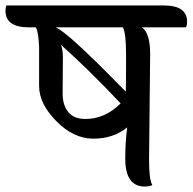

<svg xmlns="http://www.w3.org/2000/svg" viewBox="-75 -676 704 702"><path d="M385 -341Q386 -384 386 -470.5Q386 -557 374 -576H129Q173 -557 360 -366Q376 -350 385 -341ZM155 -468 154 -334Q154 -292 174.5 -266.5Q195 -241 237 -241Q309 -241 366 -298Q248 -423 148 -512Q155 -493 155 -468ZM474 -478 470 -91Q470 -19 482 1Q470 6 454 6Q383 6 383 -96Q383 -158 390 -210Q339 -169 266.5 -169Q194 -169 131 -233Q68 -297 68 -361V-503Q66 -559 56 -576H31Q-55 -576 -55 -637Q-55 -644 -52 -656H524Q609 -656 609 -597Q609 -584 605 -576H444Q474 -555 474 -478Z"/></svg>

Font: Laila Medium
Style: Regular
Weight: 500
Designer: Hitesh Malaviya
Foundry: Indian Type Foundry
Version: Version 1.302;PS 1.0;hotconv 1.0.78;makeotf.lib2.5.61930; tt